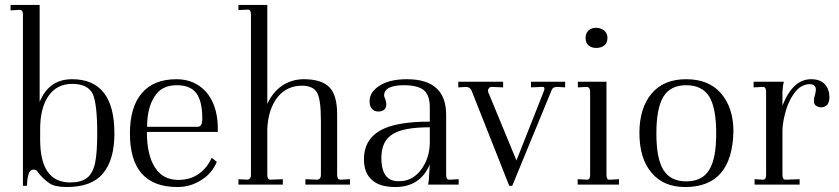

<svg xmlns="http://www.w3.org/2000/svg" viewBox="-20 -750 3407 780"><path d="M22.9 -730H141.1V-335.9Q178.7 -428.2 272.9 -428.2Q444.8 -428.2 444.8 -208Q444.8 -100.1 397.9 -44.9Q352.5 9.8 251 9.8Q202.6 9.8 180.2 -5.9Q153.3 -24.4 132.8 -51.8Q129.9 -61 115.2 -61Q102.1 -61 96.2 -43Q89.8 -22.9 89.8 4.9H73.2V-689.9Q73.2 -710 60.1 -710L22.9 -708ZM143.1 -183.1Q143.1 -8.8 265.1 -8.8Q309.1 -8.8 333 -26.9Q356 -43.9 366.2 -86.9Q375 -130.4 375 -208Q375 -327.1 356.9 -368.2Q336.9 -409.2 272.9 -409.2Q210.9 -409.2 176.8 -359.9Q143.1 -311 143.1 -225.1Z M696.8 -428.2Q770.5 -428.2 816.9 -377Q861.8 -325.2 864.7 -238.8V-213.9H576.7Q576.7 -121.6 608.9 -70.8Q639.6 -20.5 702.6 -19Q754.4 -19 789.1 -44.9Q822.3 -69.3 839.8 -108.9L860.8 -92.8Q841.3 -44.9 796.9 -18.1Q753.4 9.8 700.7 9.8Q507.8 9.8 507.8 -208Q507.8 -314.5 555.7 -371.1Q604 -428.2 696.8 -428.2ZM697.8 -403.8Q636.2 -403.8 607.9 -357.9Q577.6 -311.5 577.6 -234.9H781.7Q792.5 -234.9 796.9 -242.2Q801.8 -250.5 801.8 -268.1Q801.8 -338.4 777.8 -371.1Q753.9 -403.8 697.8 -403.8Z M1401.9 -22V0H1220.7V-22L1270.5 -20Q1283.7 -22.9 1283.7 -39.1V-259.8Q1283.7 -350.1 1266.6 -376Q1249.5 -401.9 1207.5 -401.9Q1146.5 -401.9 1108.9 -356.9Q1070.3 -309.1 1065.9 -228V-39.1Q1065.9 -20 1078.6 -20L1128.9 -22V0H948.7V-22L986.8 -20Q999.5 -22.9 999.5 -39.1V-689Q999.5 -712.4 986.8 -710.9L948.7 -709V-730H1065.9V-328.1Q1087.4 -375 1126 -401.9Q1166 -428.2 1213.9 -428.2Q1287.1 -428.2 1318.8 -395Q1349.6 -362.8 1349.6 -286.1V-39.1Q1349.6 -20 1362.8 -20Z M1843.3 -22V0H1719.2Q1723.1 -16.1 1723.1 -37.1L1726.1 -82Q1687 9.8 1586.4 9.8Q1521.5 9.8 1491.2 -19Q1458.5 -47.4 1458.5 -103Q1458.5 -181.6 1523.4 -219.2Q1586.4 -255.9 1726.1 -255.9V-314Q1726.1 -364.7 1700.2 -384.8Q1675.3 -403.8 1621.1 -403.8Q1540.5 -403.8 1540.5 -361.8Q1540.5 -357.4 1545.4 -346.2Q1549.3 -336.9 1549.3 -326.2Q1549.3 -311.5 1540.5 -304.2Q1531.7 -296.9 1517.1 -296.9Q1499.5 -296.9 1490.2 -309.1Q1481.4 -319.3 1481.4 -338.9Q1481.4 -377 1523.4 -402.8Q1563.5 -428.2 1633.3 -428.2Q1792.5 -428.2 1792.5 -283.2V-39.1Q1792.5 -20 1805.2 -20ZM1604.5 -14.2Q1654.8 -14.2 1689.5 -59.1Q1724.6 -105 1726.1 -168V-232.9Q1618.7 -232.9 1575.2 -205.1Q1529.3 -176.8 1529.3 -108.9Q1529.3 -59.1 1548.1 -35.4Q1566.9 -11.7 1604.5 -14.2Z M2275.9 -418V-395L2244.1 -397Q2224.6 -397 2220.2 -381.8L2061 4.9H2048.8L1895 -383.8Q1894 -385.7 1888.2 -392.1Q1885.3 -395 1875 -397L1841.8 -395V-418H2023.9V-395L1978 -397Q1970.2 -397 1965.8 -391.1Q1961.4 -385.3 1962.9 -377L2078.1 -98.1L2189.9 -380.9Q2191.9 -386.7 2191.9 -389.2Q2191.9 -398.4 2182.1 -397L2137.2 -395V-418Z M2401.9 -637.2Q2419.9 -637.2 2434.6 -626Q2447.8 -614.3 2447.8 -596.2Q2447.8 -576.7 2435.5 -565.9Q2421.9 -555.2 2401.9 -555.2Q2382.8 -555.2 2370.6 -565.9Q2358.9 -576.2 2358.9 -596.2Q2358.9 -614.3 2370.6 -626Q2383.3 -637.2 2401.9 -637.2ZM2443.8 -39.1Q2443.8 -18.6 2456.5 -20L2494.6 -22V0H2326.7V-22L2364.7 -20Q2377.4 -20 2377.4 -39.1V-377Q2377.4 -394 2365.7 -397L2327.6 -395V-418H2443.8Z M2577.6 -210Q2577.6 -310.1 2626.5 -369.1Q2675.3 -428.2 2767.6 -428.2Q2860.4 -428.2 2909.7 -370.1Q2959.5 -311.5 2959.5 -216.8Q2955.1 9.8 2763.7 9.8Q2674.8 9.8 2626.5 -48.8Q2577.6 -106.4 2577.6 -210ZM2646.5 -208Q2646.5 -106 2674.8 -60.1Q2703.6 -13.2 2767.6 -13.2Q2833.5 -13.2 2861.8 -61Q2889.6 -106 2889.6 -208Q2889.6 -310.1 2861.8 -356.9Q2833 -403.8 2767.6 -403.8Q2703.6 -403.8 2674.8 -356.9Q2646.5 -309.1 2646.5 -208Z M3275.4 -428.2Q3312 -428.2 3331.5 -407.2Q3349.6 -386.2 3349.6 -355Q3349.6 -336.9 3341.3 -325.2Q3331.5 -314 3315.4 -314Q3305.2 -314 3296.4 -319.8Q3286.6 -325.2 3286.6 -339.8Q3286.6 -352.1 3290.5 -363.8Q3294.4 -375.5 3294.4 -386.2Q3294.4 -406.7 3270.5 -408.2Q3237.3 -408.2 3212.4 -378.9Q3187 -347.2 3174.3 -306.2Q3160.2 -259.3 3158.7 -223.1V-39.1Q3158.7 -20 3171.4 -20L3228.5 -22V0H3045.4V-22L3079.6 -20Q3092.3 -20 3092.3 -39.1V-377Q3092.3 -397 3079.6 -397L3041.5 -395V-418H3164.6Q3161.1 -405.3 3160.6 -398.9Q3158.7 -381.3 3158.7 -372.1V-320.8Q3200.7 -428.2 3275.4 -428.2Z"/></svg>

Font: Unna Light
Style: Regular
Weight: 300
Designer: Jorge de Buen Unna
Foundry: Omnibus-Type
Version: Version 2.007;PS 002.007;hotconv 1.0.88;makeotf.lib2.5.64775